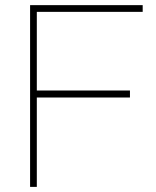

<svg xmlns="http://www.w3.org/2000/svg" viewBox="-20 -731 612 751"><path d="M97.7 0V-710.9H538.1V-684.6H124V-377H488.3V-349.6H124V0Z"/></svg>

Font: Mardoto Thin
Style: Regular
Weight: 250
Designer: Christian Robertson, Vahan Hovhannisyan
Foundry: Google
Version: Version 1.000